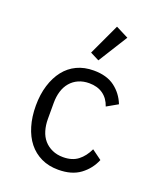

<svg xmlns="http://www.w3.org/2000/svg" viewBox="-141 -849 810 954"><g transform="rotate(20 264.0 -372.0)"><path d="M282 -567 235 -591 312 -756 379 -722ZM280 12Q229 12 189.5 -7Q150 -26 123 -60Q96 -94 81.5 -142.5Q67 -191 67 -250Q67 -309 82 -357.5Q97 -406 124 -440.5Q151 -475 190 -493.5Q229 -512 279 -512Q348 -512 390.5 -480Q433 -448 453 -397L395 -364Q382 -403 352.5 -424Q323 -445 279 -445Q248 -445 223 -434Q198 -423 180.5 -402.5Q163 -382 154.5 -354Q146 -326 146 -293V-208Q146 -175 154.5 -146.5Q163 -118 180.5 -98Q198 -78 223.5 -66.5Q249 -55 281 -55Q329 -55 359.5 -78.5Q390 -102 409 -143L461 -105Q440 -54 395.5 -21Q351 12 280 12Z"/></g></svg>

Font: PlemolJP
Style: Regular
Weight: 400
Monospace: yes
Version: v2.0.4; ttfautohint (v1.8.4.7-5d5b-dirty) -l 6 -r 45 -G 200 